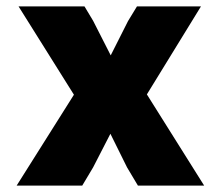

<svg xmlns="http://www.w3.org/2000/svg" viewBox="-20 -580 690 600"><path d="M439 -285 618 0H411L377 -57L325 -162L271 -57L237 0H32L211 -284L38 -560H244L271 -515L326 -407L380 -514L408 -560H608Z"/></svg>

Font: Azeret Mono ExtraBold
Style: Regular
Weight: 800
Designer: Martin Vácha
Foundry: Displaay
Version: Version 1.002